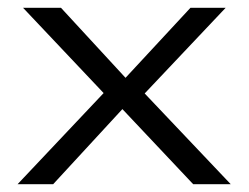

<svg xmlns="http://www.w3.org/2000/svg" viewBox="-20 -471 637 491"><path d="M25 0H116L293 -192L474 0H570L350 -232L557 -451H467L301 -272L136 -451H39L245 -233Z"/></svg>

Font: Charger Sport
Style: Df
Weight: 400
Designer: Jasper
Foundry: Cannot Into Space Fonts
Version: Version 1.1